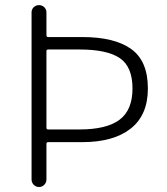

<svg xmlns="http://www.w3.org/2000/svg" viewBox="-20 -749 669 769"><path d="M106.4 -30.3V-699.2Q106.4 -711.9 115.2 -720.2Q124 -728.5 136.2 -728.5Q148.4 -728.5 157.2 -720.2Q166 -711.9 166 -699.2V-608.4Q166 -600.6 172.9 -600.6H309.6Q438.5 -600.6 505.4 -552.7Q572.3 -504.9 572.3 -394.5Q572.3 -288.1 503.4 -233.9Q434.6 -179.7 309.6 -179.7H172.9Q166 -179.7 166 -172.9V-30.3Q166 -17.6 157.2 -8.8Q148.4 0 136.2 0Q124 0 115.2 -8.8Q106.4 -17.6 106.4 -30.3ZM166 -237.3Q166 -230.5 172.9 -230.5H297.9Q407.2 -230.5 459 -269.5Q510.7 -308.6 510.7 -394.5Q510.7 -481.4 460 -516.1Q409.2 -550.8 297.9 -550.8H172.9Q166 -550.8 166 -543.9Z"/></svg>

Font: irohamaru Light
Style: Regular
Weight: 200
Designer: [Source Han Sans]
Ryoko NISHIZUKA  (kana & ideographs); Paul D. Hunt (Latin, Greek & Cyrillic); Wenlong ZHANG  (bopomofo
Version: Version 1.01